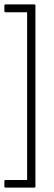

<svg xmlns="http://www.w3.org/2000/svg" viewBox="-23 -717 246 878"><path d="M2 141Q-3 141 -3 136V112Q-3 106 2 106H101V-661H2Q-3 -661 -3 -667V-691Q-3 -697 2 -697H134Q139 -697 139 -691V136Q139 141 134 141Z"/></svg>

Font: Sofia Sans Condensed ExtraLight
Style: Regular
Weight: 250
Version: Version 4.100